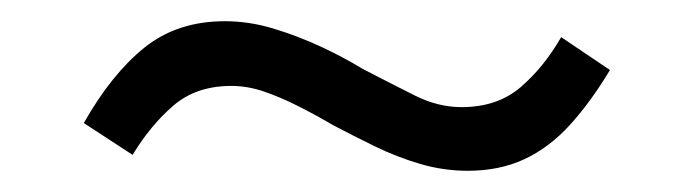

<svg xmlns="http://www.w3.org/2000/svg" viewBox="-20 -378 640 181"><path d="M421 -217Q398 -217 376 -223.5Q354 -230 333.5 -240Q313 -250 294 -260Q277 -270 260 -278.5Q243 -287 228 -292Q213 -297 198 -297Q165 -297 143.5 -278.5Q122 -260 105 -232L59 -262Q85 -308 116 -333Q147 -358 192 -358Q215 -358 238 -351Q261 -344 282.5 -334Q304 -324 322 -313Q349 -299 371 -288Q393 -277 415 -277Q449 -277 471 -296Q493 -315 509 -343L555 -312Q537 -282 517.5 -260.5Q498 -239 474.5 -228Q451 -217 421 -217Z"/></svg>

Font: Nunito Sans 12pt
Style: Italic
Weight: 400
Italic angle: -9°
Designer: Vernon Adams
Foundry: Vernon Adams
Version: Version 3.101;gftools[0.9.27]